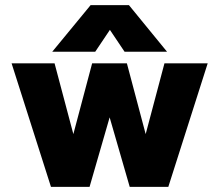

<svg xmlns="http://www.w3.org/2000/svg" viewBox="-20 -726 852 746"><path d="M332 -706H481L629 -525H464L407 -610L350 -525H183ZM25 -480H192L265 -205L338 -480H473L546 -205L619 -480H787L634 0H484L406 -270L328 0H178Z"/></svg>

Font: Readiness
Style: Bold
Weight: 700
Designer: Katatrad Team
Foundry: CadsonDemak
Version: Version 1.00;January 16, 2020;FontCreator 12.0.0.2550 64-bit